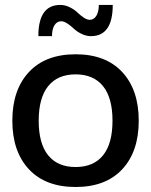

<svg xmlns="http://www.w3.org/2000/svg" viewBox="-20 -745 610 775"><path d="M473.4 -61.8Q406.7 9.8 285.2 9.8Q163.6 9.8 96.7 -61.8Q29.8 -133.3 29.8 -257.8Q29.8 -382.3 96.7 -454.1Q163.6 -525.9 285.2 -525.9Q406.7 -525.9 473.4 -454.1Q540 -382.3 540 -257.8Q540 -133.3 473.4 -61.8ZM434.1 -257.8Q434.1 -350.1 395.8 -397.5Q357.4 -444.8 285.2 -444.8Q212.9 -444.8 174.6 -397.5Q136.2 -350.1 136.2 -257.8Q136.2 -165 174.6 -117.9Q212.9 -70.8 285.2 -70.8Q357.4 -70.8 395.8 -117.9Q434.1 -165 434.1 -257.8ZM347.2 -599.1Q327.6 -599.1 308.8 -608.4Q290 -617.7 278.1 -629.2Q266.1 -640.6 252.2 -649.9Q238.3 -659.2 227.1 -659.2Q210 -659.2 200 -643.3Q189.9 -627.4 189.9 -599.1H134.8Q134.8 -725.1 223.1 -725.1Q242.7 -725.1 261.5 -715.8Q280.3 -706.5 292 -695.1Q303.7 -683.6 317.4 -674.3Q331.1 -665 341.8 -665Q358.9 -665 368.9 -681.2Q378.9 -697.3 378.9 -725.1H435.1Q435.1 -599.1 347.2 -599.1Z"/></svg>

Font: Creato Display Medium
Style: Regular
Weight: 500
Version: Version 1.000